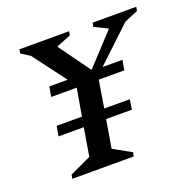

<svg xmlns="http://www.w3.org/2000/svg" viewBox="-101 -629 723 728"><g transform="rotate(-20 261.0 -265.0)"><path d="M71 0 74 -16 160 -56 179 -169H77L84 -209H186L205 -319H102L109 -359H183L83 -492L48 -514L51 -530H251L248 -514L190 -491V-489L281 -363L395 -486L396 -488L343 -514L346 -530H522L519 -514L464 -491L324 -359H404L397 -319H294L276 -209H379L373 -169H269L250 -56L322 -16L319 0Z"/></g></svg>

Font: Spectral SC Medium
Style: Italic
Weight: 500
Italic angle: -10°
Designer: Jean-Baptiste Levee
Foundry: Production Type
Version: Version 2.001